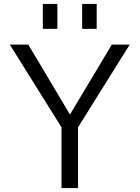

<svg xmlns="http://www.w3.org/2000/svg" viewBox="-20 -957 710 977"><path d="M398 -810V-937H472V-810ZM198 -810V-937H272V-810ZM124 -730 335 -376H337L549 -730H640L377 -309V0H293V-309L30 -730Z"/></svg>

Font: M PLUS 1p
Style: Regular
Weight: 400
Version: Version 1.062